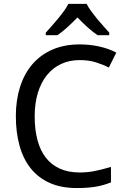

<svg xmlns="http://www.w3.org/2000/svg" viewBox="-20 -951 643 981"><path d="M387.2 -644Q335 -644 292.5 -624.3Q250 -604.5 220 -567.4Q189.9 -530.3 173.6 -477.1Q157.2 -423.8 157.2 -356.9Q157.2 -288.1 171.6 -234.6Q186 -181.2 214.8 -144.5Q243.7 -107.9 286.6 -88.9Q329.6 -69.8 387.2 -69.8Q430.7 -69.8 469.7 -78.4Q508.8 -86.9 546.9 -98.1V-19Q527.8 -11.7 508.8 -6.1Q489.7 -0.5 469 2.9Q448.2 6.3 424.6 8.1Q400.9 9.8 372.1 9.8Q292 9.8 233.4 -16.6Q174.8 -43 136.5 -91.3Q98.1 -139.6 79.6 -207.5Q61 -275.4 61 -357.9Q61 -439 82.3 -506.3Q103.5 -573.7 144.8 -622.1Q186 -670.4 247.1 -697.3Q308.1 -724.1 387.2 -724.1Q439.9 -724.1 487.8 -713.4Q535.6 -702.6 574.2 -682.1L536.1 -606Q505.4 -621.6 469.2 -632.8Q433.1 -644 387.2 -644ZM538.1 -771H479Q454.1 -787.6 427.7 -811.3Q401.4 -835 376 -861.8Q349.6 -835 323.7 -811.3Q297.9 -787.6 272.9 -771H213.9V-784.2Q226.6 -798.3 243.2 -816.9Q259.8 -835.4 276.1 -855.2Q292.5 -875 306.9 -894.8Q321.3 -914.6 329.1 -931.2H422.9Q430.7 -914.6 445.1 -894.8Q459.5 -875 475.8 -855.2Q492.2 -835.4 509 -816.9Q525.9 -798.3 538.1 -784.2Z"/></svg>

Font: WenQuanYi Micro Hei
Style: Regular
Weight: 400
Foundry: Ascender Corporation
Version: Version 0.2.0-beta